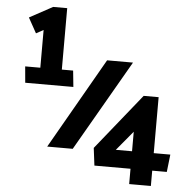

<svg xmlns="http://www.w3.org/2000/svg" viewBox="-60 -823 1049 1049"><g transform="rotate(5 464.0 -299.0)"><path d="M65 -426H148V-633L108 -611L62 -694L189 -763H266V-426H328L337 -337H73ZM650 -498 363 0H223L508 -498ZM886 81H806V165H687V81H489L477 -15L724 -322H806V-15H897ZM598 -15H687V-122Z"/></g></svg>

Font: Palanquin Dark
Style: Regular
Weight: 400
Designer: Pria Ravichandran
Version: Version 1.000